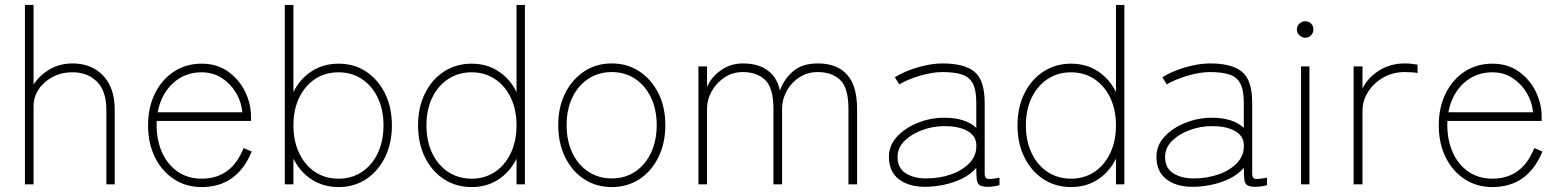

<svg xmlns="http://www.w3.org/2000/svg" viewBox="-20 -747 6323 778"><path d="M81 0V-727H116V-404Q139 -441 180.5 -465.5Q222 -490 274 -490Q351 -490 398 -440.5Q445 -391 445 -301V0H411V-301Q411 -378 373 -416Q335 -454 274 -454Q228 -454 192 -434.5Q156 -415 136 -384Q116 -353 116 -318V0Z M797 11Q734 11 685 -21Q636 -53 608 -109.5Q580 -166 580 -239Q580 -312 608 -368.5Q636 -425 685 -457Q734 -489 797 -489Q860 -489 905 -456.5Q950 -424 973.5 -375Q997 -326 997 -275V-257H615Q612 -191 633 -138Q654 -85 696.5 -54Q739 -23 797 -23Q918 -23 967 -147L1000 -133Q941 11 797 11ZM619 -292H962Q958 -335 936 -371.5Q914 -408 878.5 -431Q843 -454 797 -454Q729 -454 681 -410Q633 -366 619 -292Z M1352 11Q1290 11 1242.5 -20Q1195 -51 1169 -104V0H1134V-727H1169V-374Q1195 -427 1242.5 -458Q1290 -489 1352 -489Q1415 -489 1463.5 -457Q1512 -425 1540 -368.5Q1568 -312 1568 -239Q1568 -166 1540 -109.5Q1512 -53 1463.5 -21Q1415 11 1352 11ZM1352 -23Q1405 -23 1446 -50Q1487 -77 1510.5 -126Q1534 -175 1534 -239Q1534 -303 1510.5 -351.5Q1487 -400 1446 -427Q1405 -454 1352 -454Q1298 -454 1257 -427Q1216 -400 1192.5 -351.5Q1169 -303 1169 -239Q1169 -175 1192.5 -126Q1216 -77 1257 -50Q1298 -23 1352 -23Z M1891 11Q1828 11 1779 -21Q1730 -53 1702 -109.5Q1674 -166 1674 -239Q1674 -312 1702 -368.5Q1730 -425 1779 -457Q1828 -489 1891 -489Q1953 -489 2000 -458Q2047 -427 2073 -374V-727H2107V0H2073V-104Q2047 -51 2000 -20Q1953 11 1891 11ZM1891 -23Q1944 -23 1985 -50Q2026 -77 2049.5 -126Q2073 -175 2073 -239Q2073 -303 2049.5 -351.5Q2026 -400 1985 -427Q1944 -454 1891 -454Q1838 -454 1796.5 -427Q1755 -400 1731.5 -351.5Q1708 -303 1708 -239Q1708 -175 1731.5 -126Q1755 -77 1796.5 -50Q1838 -23 1891 -23Z M2459 11Q2396 11 2347 -21Q2298 -53 2270 -110Q2242 -167 2242 -240Q2242 -313 2270 -369Q2298 -425 2347 -457.5Q2396 -490 2459 -490Q2522 -490 2571 -457.5Q2620 -425 2648 -369Q2676 -313 2676 -240Q2676 -167 2648 -110Q2620 -53 2571 -21Q2522 11 2459 11ZM2459 -24Q2512 -24 2553 -51Q2594 -78 2617.5 -127Q2641 -176 2641 -240Q2641 -304 2617.5 -352.5Q2594 -401 2553 -428Q2512 -455 2459 -455Q2406 -455 2364.5 -428Q2323 -401 2299.5 -352.5Q2276 -304 2276 -240Q2276 -176 2299.5 -127Q2323 -78 2364.5 -51Q2406 -24 2459 -24Z M2810 0V-478H2845V-394Q2862 -435 2901.5 -462.5Q2941 -490 2990 -490Q3053 -490 3091.5 -461Q3130 -432 3140 -380Q3157 -427 3194 -458.5Q3231 -490 3294 -490Q3371 -490 3412 -445Q3453 -400 3453 -305V0H3418V-305Q3418 -392 3384 -423.5Q3350 -455 3294 -455Q3251 -455 3218 -433Q3185 -411 3167 -377Q3149 -343 3149 -306V0H3114V-305Q3114 -392 3080 -423.5Q3046 -455 2990 -455Q2947 -455 2914 -432Q2881 -409 2863 -375.5Q2845 -342 2845 -308V0Z M3728 10Q3662 10 3622 -21Q3582 -52 3582 -112Q3582 -158 3615 -193.5Q3648 -229 3699.5 -249.5Q3751 -270 3806 -270Q3892 -270 3936 -229V-330Q3936 -382 3922 -408.5Q3908 -435 3878 -445Q3848 -455 3799 -455Q3759 -455 3709 -440.5Q3659 -426 3624 -405L3606 -434Q3644 -458 3698.5 -474Q3753 -490 3799 -490Q3888 -490 3929 -456Q3970 -422 3970 -330V-44Q3970 -25 3981.5 -22.5Q3993 -20 4030 -27V3Q4022 6 4008 8Q3994 10 3984 10Q3960 10 3950 3.5Q3940 -3 3938 -20Q3936 -37 3936 -67Q3913 -40 3878 -23Q3843 -6 3803.5 2Q3764 10 3728 10ZM3733 -24Q3787 -24 3834 -40.5Q3881 -57 3910 -88Q3939 -119 3936 -164Q3933 -199 3898 -217.5Q3863 -236 3807 -236Q3762 -236 3718.5 -220.5Q3675 -205 3646 -177Q3617 -149 3617 -111Q3617 -66 3650 -45Q3683 -24 3733 -24Z M4320 11Q4257 11 4208 -21Q4159 -53 4131 -109.5Q4103 -166 4103 -239Q4103 -312 4131 -368.5Q4159 -425 4208 -457Q4257 -489 4320 -489Q4382 -489 4429 -458Q4476 -427 4502 -374V-727H4536V0H4502V-104Q4476 -51 4429 -20Q4382 11 4320 11ZM4320 -23Q4373 -23 4414 -50Q4455 -77 4478.5 -126Q4502 -175 4502 -239Q4502 -303 4478.5 -351.5Q4455 -400 4414 -427Q4373 -454 4320 -454Q4267 -454 4225.5 -427Q4184 -400 4160.5 -351.5Q4137 -303 4137 -239Q4137 -175 4160.5 -126Q4184 -77 4225.5 -50Q4267 -23 4320 -23Z M4812 10Q4746 10 4706 -21Q4666 -52 4666 -112Q4666 -158 4699 -193.5Q4732 -229 4783.5 -249.5Q4835 -270 4890 -270Q4976 -270 5020 -229V-330Q5020 -382 5006 -408.5Q4992 -435 4962 -445Q4932 -455 4883 -455Q4843 -455 4793 -440.5Q4743 -426 4708 -405L4690 -434Q4728 -458 4782.5 -474Q4837 -490 4883 -490Q4972 -490 5013 -456Q5054 -422 5054 -330V-44Q5054 -25 5065.5 -22.5Q5077 -20 5114 -27V3Q5106 6 5092 8Q5078 10 5068 10Q5044 10 5034 3.5Q5024 -3 5022 -20Q5020 -37 5020 -67Q4997 -40 4962 -23Q4927 -6 4887.5 2Q4848 10 4812 10ZM4817 -24Q4871 -24 4918 -40.5Q4965 -57 4994 -88Q5023 -119 5020 -164Q5017 -199 4982 -217.5Q4947 -236 4891 -236Q4846 -236 4802.5 -220.5Q4759 -205 4730 -177Q4701 -149 4701 -111Q4701 -66 4734 -45Q4767 -24 4817 -24Z M5252 0V-478H5286V0ZM5269 -594Q5256 -594 5245.5 -604Q5235 -614 5235 -628Q5235 -642 5245.5 -651.5Q5256 -661 5269 -661Q5283 -661 5292.5 -651.5Q5302 -642 5302 -628Q5302 -614 5292.5 -604Q5283 -594 5269 -594Z M5465 0V-478H5501V-388Q5522 -432 5568 -461Q5614 -490 5672 -490Q5685 -490 5699.5 -488.5Q5714 -487 5724 -485V-451Q5717 -453 5701.5 -454Q5686 -455 5672 -455Q5624 -455 5585.5 -433Q5547 -411 5524 -375.5Q5501 -340 5501 -299V0Z M6027 11Q5964 11 5915 -21Q5866 -53 5838 -109.5Q5810 -166 5810 -239Q5810 -312 5838 -368.5Q5866 -425 5915 -457Q5964 -489 6027 -489Q6090 -489 6135 -456.5Q6180 -424 6203.5 -375Q6227 -326 6227 -275V-257H5845Q5842 -191 5863 -138Q5884 -85 5926.5 -54Q5969 -23 6027 -23Q6148 -23 6197 -147L6230 -133Q6171 11 6027 11ZM5849 -292H6192Q6188 -335 6166 -371.5Q6144 -408 6108.5 -431Q6073 -454 6027 -454Q5959 -454 5911 -410Q5863 -366 5849 -292Z"/></svg>

Font: Zen Kaku Gothic Antique Light
Style: Regular
Weight: 300
Designer: Yoshimichi Ohira
Foundry: Positype
Version: Version 1.001